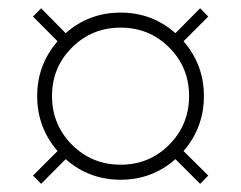

<svg xmlns="http://www.w3.org/2000/svg" viewBox="-20 -535 596 474"><path d="M61.5 -494.1 81.5 -514.6 142.1 -453.1Q199.7 -503.9 277.8 -503.9Q355.5 -503.9 413.1 -453.1L474.1 -514.6L494.1 -494.1L433.1 -433.1Q483.4 -375 483.4 -297.9Q483.4 -220.2 433.1 -162.1L494.1 -101.6L474.1 -81.1L413.1 -142.1Q355.5 -91.3 277.8 -91.3Q199.7 -91.3 142.1 -142.1L81.5 -81.1L61.5 -101.6L122.1 -162.1Q71.8 -220.2 71.8 -297.9Q71.8 -375 122.1 -433.1ZM157.7 -417.7Q108.4 -368.7 108.4 -297.9Q108.4 -227.1 157.7 -177.7Q207 -128.4 277.8 -128.4Q348.6 -128.4 397.7 -177.7Q446.8 -227.1 446.8 -297.9Q446.8 -368.7 397.7 -417.7Q348.6 -466.8 277.8 -466.8Q207 -466.8 157.7 -417.7Z"/></svg>

Font: Spartan MB Light
Style: Regular
Weight: 300
Designer: Matt Bailey, Mirko Velimirovic
Foundry: Matt Bailey
Version: Version 1.005